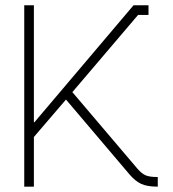

<svg xmlns="http://www.w3.org/2000/svg" viewBox="-20 -699 647 719"><path d="M108.9 -241.2 480 -679.2H536.1V-643.1H497.1L251 -354L494.1 -67.9Q510.3 -49.3 524.7 -42.7Q539.1 -36.1 570.8 -36.1V0Q531.2 0 509 -10.3Q486.8 -20.5 465.8 -44.9L227.1 -326.2L106.9 -186V0H70.8V-679.2H106.9V-241.2Z"/></svg>

Font: Rawengulk
Style: Regular
Weight: 400
Version: Version 0.92